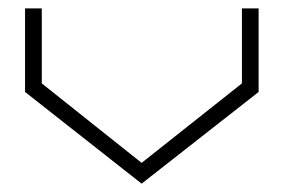

<svg xmlns="http://www.w3.org/2000/svg" viewBox="-20 -440 681 460"><path d="M80.1 -419.9Q80.1 -375 80.1 -240.2Q139.6 -192.4 319.3 -49.8Q379.9 -97.7 559.6 -240.2Q559.6 -285.2 559.6 -419.9Q570.3 -419.9 575.2 -419.9Q580.1 -419.9 599.6 -419.9Q599.6 -360.4 599.6 -315.4Q599.6 -269.5 599.6 -219.7Q506.8 -146.5 319.3 0Q250 -54.7 40 -219.7Q40 -269.5 40 -419.9Q49.8 -419.9 59.6 -419.9Q70.3 -419.9 80.1 -419.9Z"/></svg>

Font: Cataluna 
Style: Lite
Weight: 400
Version: Version 1.0